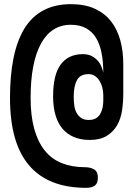

<svg xmlns="http://www.w3.org/2000/svg" viewBox="-20 -760 640 922"><path d="M394 142Q304 142 235.5 115.5Q167 89 120.5 35Q74 -19 51 -100Q28 -181 28 -290Q28 -398 45 -481.5Q62 -565 97 -622.5Q132 -680 188 -710Q244 -740 320 -740Q387 -740 434.5 -718.5Q482 -697 512.5 -658.5Q543 -620 557.5 -567Q572 -514 572 -453V-312Q572 -270 566 -229.5Q560 -189 542 -158Q524 -127 492.5 -107.5Q461 -88 411 -88Q369 -88 336 -101.5Q303 -115 280.5 -141.5Q258 -168 246.5 -207Q235 -246 235 -297Q235 -402 272 -451Q309 -500 378 -500Q402 -500 419 -491.5Q436 -483 448 -470Q460 -457 466.5 -441Q473 -425 476 -411Q476 -464 467.5 -506.5Q459 -549 441 -578.5Q423 -608 393 -624.5Q363 -641 320 -641Q273 -641 237 -618Q201 -595 176.5 -550Q152 -505 139.5 -440Q127 -375 127 -290Q127 -204 144.5 -141Q162 -78 195 -37Q228 4 277 23.5Q326 43 389 43Q414 43 432 53.5Q450 64 450 93Q450 121 435 131.5Q420 142 394 142ZM406 -184Q427 -184 440 -191.5Q453 -199 461 -212.5Q469 -226 472.5 -242.5Q476 -259 476 -277V-303Q476 -321 471.5 -339Q467 -357 458 -371.5Q449 -386 436 -395Q423 -404 405 -404Q365 -404 349.5 -375Q334 -346 334 -296Q334 -272 337 -251.5Q340 -231 349 -216Q358 -201 371.5 -192.5Q385 -184 406 -184Z"/></svg>

Font: Maple Mono Normal NL Medium
Style: Regular
Weight: 500
Monospace: yes
Designer: subframe7536
Version: Version 7.000